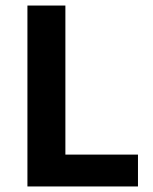

<svg xmlns="http://www.w3.org/2000/svg" viewBox="-20 -673 553 693"><path d="M79 0V-653H216V-115H478V0Z"/></svg>

Font: Assistant ExtraLight
Style: Bold
Weight: 700
Version: Version 3.000